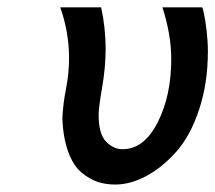

<svg xmlns="http://www.w3.org/2000/svg" viewBox="-20 -492 583 520"><path d="M143.1 -472.2H253.9Q266.1 -416 266.1 -359.9Q266.1 -310.1 256.6 -255.1Q247.1 -200.2 247.1 -181.2Q247.1 -129.4 267.1 -108.6Q287.1 -87.9 312 -87.9Q370.1 -87.9 407 -160.4Q443.8 -232.9 443.8 -332Q443.8 -397.9 419.9 -472.2H527.8Q528.8 -471.2 532.5 -454.6Q536.1 -438 539.6 -408.9Q543 -379.9 543 -353Q543 -266.1 519 -194.6Q495.1 -123 457 -80.6Q418.9 -38.1 376 -15.1Q333 7.8 292 7.8Q267.1 7.8 245.6 1Q224.1 -5.9 201.7 -23.9Q179.2 -42 165 -80.1Q150.9 -118.2 148.9 -171.9Q150.9 -211.9 158.9 -252.4Q167 -293 167 -334Q167 -405.3 143.1 -472.2Z"/></svg>

Font: CMU Bright
Style: SemiBoldOblique
Weight: 600
Italic angle: -12°
Version: Version 0.7.0